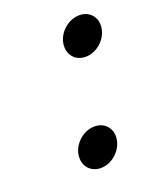

<svg xmlns="http://www.w3.org/2000/svg" viewBox="-89 -473 427 525"><g transform="rotate(-20 124.5 -210.5)"><path d="M136 -361C130 -329 150 -304 181 -304C212 -304 242 -329 248 -361C254 -392 234 -417 203 -417C172 -417 142 -392 136 -361ZM71 -61C65 -29 85 -4 116 -4C147 -4 177 -29 183 -61C189 -92 169 -117 138 -117C107 -117 77 -92 71 -61Z"/></g></svg>

Font: Libertinus Sans
Style: Italic
Weight: 400
Italic angle: -12°
Designer: Philipp H. Poll, Khaled Hosny
Foundry: Caleb Maclennan
Version: Version 7.050;RELEASE